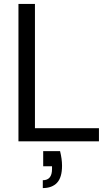

<svg xmlns="http://www.w3.org/2000/svg" viewBox="-20 -720 565 978"><path d="M74 0V-700H158V-67H484V0ZM198 238V198Q245 198 245 141V127H200V50H286Q296 90 296 124Q296 184 270.5 211Q245 238 198 238Z"/></svg>

Font: DeepMind Sans
Style: Regular
Weight: 400
Designer: Jonny Pinhorn / Modifications: Colophon Foundry
Foundry: Colophon Foundry
Version: Version 1.002; ttfautohint (v1.8.2)